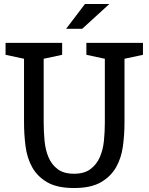

<svg xmlns="http://www.w3.org/2000/svg" viewBox="-20 -936 748 967"><path d="M607 -640V-319Q607 -258 599 -199Q591 -140 564.5 -93.5Q538 -47 488 -18Q438 11 353 11Q268 11 218 -18Q168 -47 142 -94Q116 -141 108.5 -200.5Q101 -260 101 -321V-640L8 -660V-720H293V-660L200 -640V-319Q200 -272 204.5 -226Q209 -180 224.5 -143.5Q240 -107 270.5 -84Q301 -61 353 -61Q405 -61 436 -84.5Q467 -108 483 -145Q499 -182 503.5 -227.5Q508 -273 508 -317V-640L415 -660V-720H700V-660ZM408 -916H531L394 -791H313Z"/></svg>

Font: Hermeneus One
Style: Regular
Weight: 400
Designer: Rodrigo Fuenzalida, Pablo Impallari
Foundry: Pablo Impallari, Rodrigo Fuenzalida
Version: Version 1.002; ttfautohint (v0.93) -l 8 -r 50 -G 200 -x 14 -